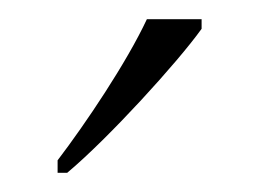

<svg xmlns="http://www.w3.org/2000/svg" viewBox="-20 -786 270 200"><path d="M40 -619V-606H50C93 -642 165 -721 190 -756V-766H133C112 -721 69 -657 40 -619Z"/></svg>

Font: Noto Serif Gurmukhi ExtraLight
Style: Regular
Weight: 200
Designer: Vaibhav Singh and the Monotype Design Team
Foundry: Monotype Imaging Inc.
Version: Version 2.004